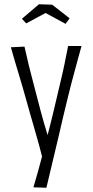

<svg xmlns="http://www.w3.org/2000/svg" viewBox="-20 -734 438 902"><path d="M198 148 137 146Q148 109 158 73.5Q168 38 177 3Q186 -32 195 -66Q204 -100 212.5 -133.5Q221 -167 229 -200.5Q237 -234 245 -268Q256 -316 265.5 -355Q275 -394 283 -433Q291 -472 300 -518H363Q354 -486 346 -456.5Q338 -427 330 -397Q322 -367 313 -333.5Q304 -300 295 -261Q285 -221 275.5 -180Q266 -139 256.5 -98Q247 -57 237 -16Q227 25 217.5 66Q208 107 198 148ZM180 11Q174 -14 167 -39.5Q160 -65 152.5 -91.5Q145 -118 137 -146Q129 -174 120.5 -203Q112 -232 104 -262Q94 -297 85.5 -327Q77 -357 68 -386Q59 -415 50 -446Q41 -477 31 -512L95 -515Q106 -465 115.5 -426.5Q125 -388 134.5 -352.5Q144 -317 155 -274Q163 -243 171 -212.5Q179 -182 188 -151.5Q197 -121 206.5 -90Q216 -59 226 -25ZM288 -622 194 -673 103 -624 83 -646 163 -714 225 -712 307 -648Z"/></svg>

Font: Truculenta Light
Style: Regular
Weight: 300
Version: Version 1.002